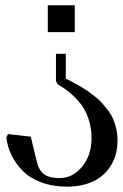

<svg xmlns="http://www.w3.org/2000/svg" viewBox="-20 -573 462 722"><path d="M159.7 -553.2H261.2V-452.1H159.7ZM232.4 128.9Q178.2 128.9 134.8 112.5Q91.3 96.2 64.7 68.8Q38.1 41.5 22.9 9.8Q7.8 -22 3.9 -56.2L9.8 -68.8L95.7 -59.1L118.2 34.2Q126.5 68.8 146.5 82.8Q166.5 96.7 203.1 96.7Q253.4 96.7 288.8 53.7Q324.2 10.7 324.2 -53.7Q324.2 -94.7 311.5 -130.1Q298.8 -165.5 277.6 -189.7Q256.3 -213.9 237.3 -229Q218.3 -244.1 196.3 -256.3L190.4 -268.1V-370.6H227.5V-277.3Q244.1 -268.6 252.7 -264.4Q261.2 -260.3 279.5 -249.5Q297.9 -238.8 308.8 -231.2Q319.8 -223.6 336.7 -210.4Q353.5 -197.3 363.8 -185.5Q374 -173.8 386.5 -157.5Q398.9 -141.1 405.8 -124.8Q412.6 -108.4 417.2 -87.9Q421.9 -67.4 421.9 -45.9Q421.9 11.2 395.8 51.5Q369.6 91.8 327.6 110.4Q285.6 128.9 232.4 128.9Z"/></svg>

Font: Happy Times at the IKOB
Style: Regular
Weight: 400
Designer: Lucas Le Bihan
Foundry: Lucas Le Bihan
Version: Version 1.000;PS 1.0;hotconv 1.0.88;makeotf.lib2.5.647800